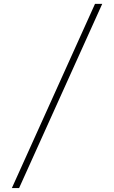

<svg xmlns="http://www.w3.org/2000/svg" viewBox="-20 -800 576 970"><path d="M460 -780.5 40 150H76.5L496.5 -780.5Z"/></svg>

Font: Bodoni* 06
Style: Bold
Weight: 700
Version: Version 2.2